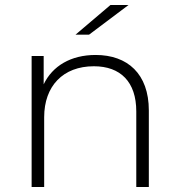

<svg xmlns="http://www.w3.org/2000/svg" viewBox="-20 -745 713 765"><path d="M420 -725C420 -725 492 -725 492 -725C492 -725 335 -607 335 -607C335 -607 281 -607 281 -607C281 -607 420 -725 420 -725ZM361 -526C488 -526 573 -451 573 -305C573 -305 573 0 573 0C573 0 523 0 523 0C523 0 523 -301 523 -301C523 -419 460 -481 354 -481C231 -481 156 -402 156 -278C156 -278 156 0 156 0C156 0 106 0 106 0C106 0 106 -522 106 -522C106 -522 154 -522 154 -522C154 -522 154 -409 154 -409C189 -482 262 -526 361 -526Z"/></svg>

Font: TamingNoise
Style: Regular
Weight: 500
Designer: Julieta Ulanovsky
Foundry: Julieta Ulanovsky
Version: ""